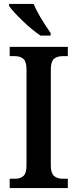

<svg xmlns="http://www.w3.org/2000/svg" viewBox="-20 -951 391 971"><path d="M29 -47H55Q83 -47 98.5 -61Q114 -75 114 -112V-600Q114 -639 98.5 -653Q83 -667 55 -667H29V-714H323V-667H297Q268 -667 252.5 -653Q237 -639 237 -600V-113Q237 -76 253 -61.5Q269 -47 297 -47H323V0H29ZM26 -921V-931H150Q173 -875 236 -784V-771H185Q145 -797 94.5 -845.5Q44 -894 26 -921Z"/></svg>

Font: Noto Serif NarrowSemiBold
Style: Regular
Weight: 600
Width: 4
Designer: Monotype Design Team
Foundry: Monotype Imaging Inc.
Version: Version 1.001